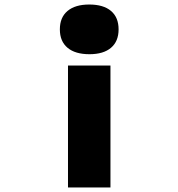

<svg xmlns="http://www.w3.org/2000/svg" viewBox="-20 -652 790 850"><path d="M469 178H281V-362H469ZM375 -632Q438 -632 471.5 -603.5Q505 -575 505 -522Q505 -469 471.5 -440.5Q438 -412 376 -412Q313 -412 279 -440.5Q245 -469 245 -522Q245 -575 279 -603.5Q313 -632 375 -632Z"/></svg>

Font: Martian Mono SemiExpanded ExtraBold
Style: Regular
Weight: 800
Width: 6
Designer: Roman Shamin
Foundry: Evil Martians
Version: Version 1.000